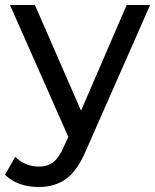

<svg xmlns="http://www.w3.org/2000/svg" viewBox="-42 -550 622 770"><path d="M466 -530H560L303 53Q269 134 223.5 167Q178 200 114 200Q29 200 -22 151L19 79Q60 118 114 118Q149 118 172.5 99.5Q196 81 215 36L232 -1L-2 -530H98L283 -106Z"/></svg>

Font: Montserrat
Style: Regular
Weight: 500
Designer: Julieta Ulanovsky
Foundry: Julieta Ulanovsky
Version: Version 7.200;PS 007.200;hotconv 1.0.88;makeotf.lib2.5.64775